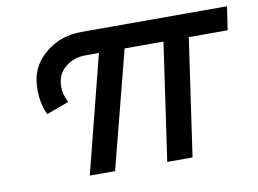

<svg xmlns="http://www.w3.org/2000/svg" viewBox="-63 -624 961 715"><g transform="rotate(-10 417.5 -266.0)"><path d="M87.9 -379.9Q96.2 -444.3 152.3 -488.3Q208.5 -532.2 283.2 -532.2H835L821.8 -443.8H674.8L610.8 0H515.1L579.1 -443.8H432.1L317.9 0H222.2L335 -443.8H284.2Q241.7 -443.8 210.9 -420.2Q180.2 -396.5 175.8 -359.9Q170.9 -320.8 190.9 -284.2L106 -252.9Q79.6 -308.6 87.9 -379.9Z"/></g></svg>

Font: Trueno
Style: Italic
Weight: 400
Designer: Julieta Ulanovsky
Foundry: Julieta Ulanovsky
Version: Version 3.001b | FøM Fix